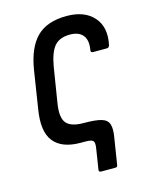

<svg xmlns="http://www.w3.org/2000/svg" viewBox="-99 -561 590 755"><g transform="rotate(-15 196.0 -183.0)"><path d="M219 130Q209 130 210 121L223 38Q227 15 221 7.5Q215 0 189 0H170Q94 0 61 -41.5Q28 -83 43 -172L67 -325Q81 -412 123 -454Q165 -496 245 -496Q318 -496 355 -454Q392 -412 377 -342Q374 -332 366 -332H310Q299 -332 301 -342Q308 -381 291.5 -401.5Q275 -422 239 -422Q197 -422 176 -398Q155 -374 145 -316L122 -173Q113 -116 132 -94Q151 -72 201 -72Q250 -72 273.5 -65Q297 -58 303 -39Q309 -20 303 14L286 121Q285 130 277 130Z"/></g></svg>

Font: Sofia Sans Condensed Medium
Style: Italic
Weight: 500
Italic angle: -9°
Designer: Botio Nikoltchev, Ani Petrova
Foundry: lettersoup
Version: Version 4.101; ttfautohint (v1.8.4.7-5d5b)